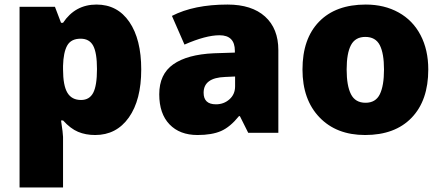

<svg xmlns="http://www.w3.org/2000/svg" viewBox="-20 -583 1943 843"><path d="M397.9 9.8Q356 9.8 322.8 -4.2Q289.6 -18.1 256.8 -54.2H248Q256.8 3.9 256.8 18.1V240.2H65.9V-553.2H221.2L248 -482.9H256.8Q310.1 -563 403.8 -563Q495.6 -563 547.9 -486.8Q600.1 -410.6 600.1 -277.8Q600.1 -144 545.7 -67.1Q491.2 9.8 397.9 9.8ZM334 -413.1Q292 -413.1 275.1 -383.1Q258.3 -353 256.8 -293.9V-278.8Q256.8 -207.5 275.9 -175.8Q294.9 -144 335.9 -144Q372.6 -144 389.2 -175.5Q405.8 -207 405.8 -279.8Q405.8 -351.1 389.2 -382.1Q372.6 -413.1 334 -413.1Z M1069.8 0 1033.2 -73.2H1029.3Q990.7 -25.4 950.7 -7.8Q910.6 9.8 847.2 9.8Q769 9.8 724.1 -37.1Q679.2 -84 679.2 -168.9Q679.2 -257.3 740.7 -300.5Q802.2 -343.8 918.9 -349.1L1011.2 -352.1V-359.9Q1011.2 -428.2 943.8 -428.2Q883.3 -428.2 790 -387.2L734.9 -513.2Q831.5 -563 979 -563Q1085.4 -563 1143.8 -510.3Q1202.1 -457.5 1202.1 -362.8V0ZM928.2 -125Q962.9 -125 987.5 -147Q1012.2 -168.9 1012.2 -204.1V-247.1L968.3 -245.1Q874 -241.7 874 -175.8Q874 -125 928.2 -125Z M1860.4 -277.8Q1860.4 -142.1 1787.4 -66.2Q1714.4 9.8 1583 9.8Q1457 9.8 1382.6 -67.9Q1308.1 -145.5 1308.1 -277.8Q1308.1 -413.1 1381.1 -488Q1454.1 -563 1585.9 -563Q1667.5 -563 1730 -528.3Q1792.5 -493.7 1826.4 -429Q1860.4 -364.3 1860.4 -277.8ZM1502 -277.8Q1502 -206.5 1521 -169.2Q1540 -131.8 1585 -131.8Q1629.4 -131.8 1647.7 -169.2Q1666 -206.5 1666 -277.8Q1666 -348.6 1647.5 -384.8Q1628.9 -420.9 1584 -420.9Q1540 -420.9 1521 -385Q1502 -349.1 1502 -277.8Z"/></svg>

Font: OpenSans-ExtraBold
Style: Regular
Weight: 800
Foundry: Ascender Corporation
Version: Version 1.10